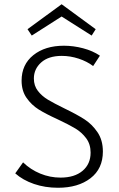

<svg xmlns="http://www.w3.org/2000/svg" viewBox="-20 -880 560 907"><path d="M130 -712 110 -742 271 -860 432 -742 413 -712 271 -802ZM284 -368Q344 -339 379.5 -316Q415 -293 440.5 -255.5Q466 -218 466 -164Q466 -83 407.5 -38Q349 7 254 7Q193 7 140.5 -11Q88 -29 52 -61L89 -113Q124 -79 170 -60Q216 -41 266 -41Q332 -41 370 -73Q408 -105 408 -159Q408 -199 387 -227Q366 -255 336 -273Q306 -291 253 -316Q196 -342 162.5 -363Q129 -384 105.5 -417.5Q82 -451 82 -499Q82 -575 137.5 -619.5Q193 -664 282 -664Q327 -664 372.5 -652Q418 -640 452 -617L420 -568Q391 -590 351.5 -603Q312 -616 272 -616Q209 -616 174.5 -585Q140 -554 140 -509Q140 -475 159 -450.5Q178 -426 206.5 -409Q235 -392 284 -368Z"/></svg>

Font: Ysabeau SC Semilight
Style: Regular
Weight: 300
Designer: Christian Thalmann (Catharsis Fonts)
Version: Version 0.003